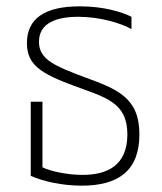

<svg xmlns="http://www.w3.org/2000/svg" viewBox="-20 -576 512 606"><path d="M238 10C352 10 420 -36 420 -152C420 -268 350 -295 245 -333C156 -367 103 -387 103 -444C103 -505 161 -523 227 -523C297 -523 364 -502 395 -484V-523C367 -537 310 -556 232 -556C119 -556 65 -516 65 -440C65 -372 108 -344 214 -305C311 -269 382 -254 382 -152C382 -53 318 -24 240 -24C192 -24 137 -36 114 -48V-255H77V-21C115 -4 175 10 238 10Z"/></svg>

Font: Noto Sans Thai SemCond ExtLt
Style: Regular
Weight: 200
Width: 4
Designer: Monotype Design Team
Foundry: Monotype Imaging Inc.
Version: Version 2.002